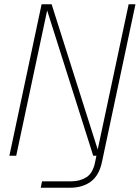

<svg xmlns="http://www.w3.org/2000/svg" viewBox="-20 -730 655 900"><path d="M171 150 177 120H314Q355 120 385.5 100.5Q416 81 426 29L432 0H417L201 -681L56 0H24L175 -710H222L438 -29L583 -710H615L458 29Q445 92 406 121Q367 150 308 150Z"/></svg>

Font: Geist Mono Thin
Style: Italic
Weight: 100
Italic angle: -12°
Monospace: yes
Designer: Basement.studio, Andrés Briganti, Mateo Zaragoza
Foundry: Basement.studio, Vercel, Andrés Briganti, Guido Ferreyra, Mateo Zaragoza
Version: Version 1.500; ttfautohint (v1.8.4.7-5d5b)